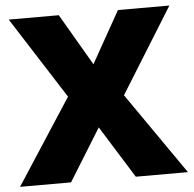

<svg xmlns="http://www.w3.org/2000/svg" viewBox="-51 -766 826 818"><g transform="rotate(-5 361.5 -357.0)"><path d="M720 0H497L358 -223L220 0H2L239 -365L16 -714H230L359 -493L483 -714H703L477 -350Z"/></g></svg>

Font: Noto Sans Khmer UI Black
Style: Regular
Weight: 900
Designer: Danh Hong and the Monotype Design Team
Foundry: Monotype Imaging Inc.
Version: Version 2.002; ttfautohint (v1.8.4.7-5d5b)